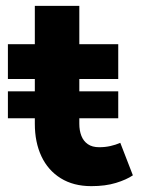

<svg xmlns="http://www.w3.org/2000/svg" viewBox="-20 -622 489 656"><path d="M7 -218V-310H384V-218ZM292 14Q231 14 187.5 -13Q144 -40 121.5 -88Q99 -136 99 -199V-602H251V-199Q251 -176 258 -158Q265 -140 280 -129.5Q295 -119 319 -119Q339 -119 357 -123Q375 -127 391 -134L434 -23Q412 -8 376 3Q340 14 292 14ZM7 -352V-471H384V-352Z"/></svg>

Font: BioRhyme ExtraBold ExtraBold
Style: Regular
Weight: 800
Version: Version 1.600;gftools[0.9.33]